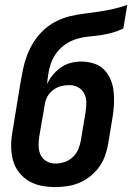

<svg xmlns="http://www.w3.org/2000/svg" viewBox="-20 -755 540 783"><path d="M206 8Q177 8 149 2.5Q121 -3 98 -16.5Q75 -30 58 -51.5Q41 -73 33.5 -99.5Q26 -126 25.5 -155Q25 -184 30 -213L63 -415Q68 -444 74 -473Q80 -502 90.5 -530Q101 -558 118 -584.5Q135 -611 158 -632.5Q181 -654 209 -668Q237 -682 266 -689Q295 -696 324.5 -699.5Q354 -703 383.5 -707.5Q413 -712 442 -718.5Q471 -725 499 -735L483 -639Q461 -628 437.5 -621.5Q414 -615 390 -611.5Q366 -608 342.5 -606Q319 -604 295 -597Q271 -590 249.5 -576Q228 -562 212.5 -542Q197 -522 188.5 -498.5Q180 -475 177 -452Q175 -442 174 -432Q173 -422 172 -412Q181 -432 195.5 -449.5Q210 -467 228.5 -480Q247 -493 268.5 -498.5Q290 -504 311 -504Q337 -504 361.5 -496.5Q386 -489 403 -472.5Q420 -456 430 -433Q440 -410 443 -385.5Q446 -361 445 -335Q444 -309 440 -283L421 -168Q417 -144 408.5 -120Q400 -96 385 -75Q370 -54 349 -37Q328 -20 304.5 -10Q281 0 255.5 4Q230 8 206 8ZM206 -88Q225 -88 244 -94.5Q263 -101 277.5 -115Q292 -129 299.5 -147Q307 -165 310 -184L329 -298Q332 -318 332 -337.5Q332 -357 323.5 -373.5Q315 -390 298.5 -399Q282 -408 263 -408Q245 -408 228 -403.5Q211 -399 196 -387.5Q181 -376 172.5 -359.5Q164 -343 162 -325L140 -198Q137 -178 137.5 -158.5Q138 -139 146 -122.5Q154 -106 170.5 -97Q187 -88 206 -88Z"/></svg>

Font: Iosevka Term Curly Oblique
Style: Bold
Weight: 700
Italic angle: -9°
Designer: Belleve Invis
Foundry: Belleve Invis
Version: Version 32.3.0